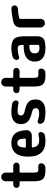

<svg xmlns="http://www.w3.org/2000/svg" viewBox="1130 -1860 740 3040"><g transform="rotate(-90 1500.0 -340.0)"><path d="M297.9 -400.4Q287.1 -400.4 287.1 -388.7V-190.4Q287.1 -129.9 297.4 -115.7Q307.6 -101.6 355.5 -101.6Q362.3 -101.6 379.9 -103.5Q402.3 -106.4 418.5 -94.7Q434.6 -83 434.6 -61.5Q434.6 -35.2 419.4 -15.6Q404.3 3.9 379.9 6.8Q353.5 9.8 325.2 9.8Q227.5 9.8 189 -26.9Q150.4 -63.5 150.4 -160.2V-388.7Q150.4 -399.4 138.7 -400.4H94.7Q73.2 -400.4 59.1 -414.6Q44.9 -428.7 44.9 -449.7Q44.9 -470.7 59.6 -485.4Q74.2 -500 94.7 -500H138.7Q149.4 -500 150.4 -510.7V-622.1Q150.4 -650.4 170.4 -670.4Q190.4 -690.4 217.8 -690.4Q247.1 -690.4 267.1 -670.4Q287.1 -650.4 287.1 -622.1V-510.7Q287.1 -500 297.9 -500H394.5Q416 -500 430.7 -485.4Q445.3 -470.7 445.3 -449.7Q445.3 -428.7 430.7 -414.6Q416 -400.4 394.5 -400.4Z M814.5 -300.8Q825.2 -300.8 825.2 -313.5Q824.2 -383.8 808.1 -409.2Q792 -434.6 754.9 -434.6Q721.7 -434.6 704.1 -408.2Q686.5 -381.8 682.6 -313.5Q682.6 -301.8 694.3 -300.8ZM759.8 -530.3Q854.5 -530.3 904.3 -472.7Q954.1 -415 959 -290Q960 -254.9 935.1 -230.5Q910.2 -206.1 873 -206.1H696.3Q692.4 -206.1 688.5 -202.1Q684.6 -198.2 685.5 -194.3Q693.4 -136.7 721.7 -113.3Q750 -89.8 804.7 -89.8Q842.8 -89.8 880.9 -100.6Q898.4 -105.5 914.1 -95.2Q929.7 -85 929.7 -66.4Q929.7 -43 916.5 -24.4Q903.3 -5.9 880.9 -1Q834 9.8 785.2 9.8Q666 9.8 603 -57.1Q540 -124 540 -259.8Q540 -530.3 759.8 -530.3Z M1254.9 -320.3Q1364.3 -298.8 1404.8 -259.8Q1445.3 -220.7 1445.3 -144.5Q1445.3 -70.3 1394.5 -30.3Q1343.8 9.8 1250 9.8Q1169.9 9.8 1111.3 -6.8Q1087.9 -13.7 1073.7 -33.7Q1059.6 -53.7 1059.6 -79.1Q1059.6 -97.7 1075.2 -107.9Q1090.8 -118.2 1109.4 -112.3Q1170.9 -89.8 1224.6 -89.8Q1269.5 -89.8 1288.6 -103Q1307.6 -116.2 1307.6 -144.5Q1307.6 -168 1293 -182.1Q1278.3 -196.3 1240.2 -205.1Q1141.6 -226.6 1098.1 -267.6Q1054.7 -308.6 1054.7 -379.9Q1054.7 -451.2 1104 -490.7Q1153.3 -530.3 1250 -530.3Q1314.5 -530.3 1380.9 -516.6Q1403.3 -512.7 1416.5 -494.6Q1429.7 -476.6 1429.7 -454.1Q1429.7 -435.5 1415 -424.3Q1400.4 -413.1 1380.9 -418Q1324.2 -431.6 1264.6 -431.6Q1191.4 -431.6 1192.4 -379.9Q1191.4 -333 1254.9 -320.3Z M1797.9 -400.4Q1787.1 -400.4 1787.1 -388.7V-190.4Q1787.1 -129.9 1797.4 -115.7Q1807.6 -101.6 1855.5 -101.6Q1862.3 -101.6 1879.9 -103.5Q1902.3 -106.4 1918.5 -94.7Q1934.6 -83 1934.6 -61.5Q1934.6 -35.2 1919.4 -15.6Q1904.3 3.9 1879.9 6.8Q1853.5 9.8 1825.2 9.8Q1727.5 9.8 1689 -26.9Q1650.4 -63.5 1650.4 -160.2V-388.7Q1650.4 -399.4 1638.7 -400.4H1594.7Q1573.2 -400.4 1559.1 -414.6Q1544.9 -428.7 1544.9 -449.7Q1544.9 -470.7 1559.6 -485.4Q1574.2 -500 1594.7 -500H1638.7Q1649.4 -500 1650.4 -510.7V-622.1Q1650.4 -650.4 1670.4 -670.4Q1690.4 -690.4 1717.8 -690.4Q1747.1 -690.4 1767.1 -670.4Q1787.1 -650.4 1787.1 -622.1V-510.7Q1787.1 -500 1797.9 -500H1894.5Q1916 -500 1930.7 -485.4Q1945.3 -470.7 1945.3 -449.7Q1945.3 -428.7 1930.7 -414.6Q1916 -400.4 1894.5 -400.4Z M2309.6 -106.4V-234.4Q2309.6 -245.1 2298.8 -245.1H2285.2Q2174.8 -245.1 2174.8 -160.2Q2174.8 -85 2259.8 -85Q2279.3 -85 2299.8 -90.8Q2309.6 -94.7 2309.6 -106.4ZM2245.1 -530.3Q2362.3 -530.3 2403.8 -487.8Q2445.3 -445.3 2445.3 -325.2V-110.4Q2445.3 -71.3 2422.9 -39.6Q2400.4 -7.8 2363.3 -1Q2310.5 9.8 2259.8 9.8Q2154.3 9.8 2099.6 -33.7Q2044.9 -77.1 2044.9 -160.2Q2044.9 -244.1 2105.5 -289.6Q2166 -335 2285.2 -335H2298.8Q2309.6 -335 2309.6 -345.7Q2309.6 -396.5 2297.4 -413.1Q2285.2 -429.7 2235.4 -429.7Q2190.4 -429.7 2119.1 -408.2Q2101.6 -403.3 2085.9 -413.6Q2070.3 -423.8 2070.3 -443.4Q2070.3 -466.8 2084 -485.4Q2097.7 -503.9 2120.1 -509.8Q2200.2 -530.3 2245.1 -530.3Z M2884.8 -529.3Q2906.2 -530.3 2920.4 -515.1Q2934.6 -500 2934.6 -479Q2934.6 -458 2920.4 -443.4Q2906.2 -428.7 2884.8 -426.8Q2805.7 -422.9 2733.4 -406.2Q2722.7 -403.3 2721.7 -391.6V-68.4Q2721.7 -40 2701.7 -20Q2681.6 0 2654.3 0Q2625 0 2605 -20Q2585 -40 2585 -68.4V-389.6Q2585 -427.7 2607.9 -458.5Q2630.9 -489.3 2668 -497.1Q2783.2 -524.4 2884.8 -529.3Z"/></g></svg>

Font: Rounded-X Mgen+ 1mn bold
Style: Bold
Weight: 700
Designer: [Source Han Sans]
Ryoko NISHIZUKA  (kana & ideographs); Paul D. Hunt (Latin, Greek & Cyrillic); Wenlong ZHANG  (bopomofo
Version: Version 1.059.20150602